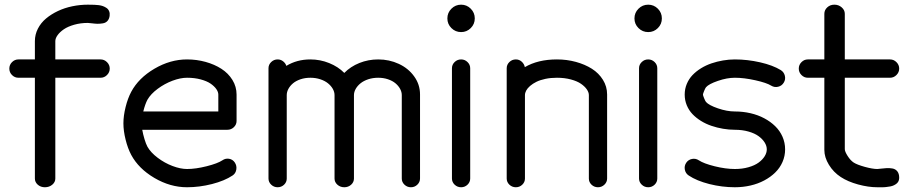

<svg xmlns="http://www.w3.org/2000/svg" viewBox="-20 -789 3828 809"><path d="M57.6 -461.4Q42 -461.4 30.6 -472.8Q19.3 -484.1 19.3 -500Q19.3 -515.9 30.6 -527.2Q42 -538.6 57.6 -538.6H127V-615.5Q127 -643.3 139.6 -668.1Q152.3 -692.9 174.1 -711.1Q195.8 -729.2 224.1 -742.6Q252.4 -755.9 284.8 -762.6Q317.1 -769.3 350.1 -769.3Q382.1 -769.3 396.2 -767.3Q405.5 -766.1 413.5 -763.3Q421.4 -760.5 428.8 -755.5Q436.3 -750.5 439.8 -741.8Q443.4 -733.2 441.9 -721.9Q439.9 -708.3 432.4 -700.3Q424.8 -692.4 413.1 -690.6Q401.4 -688.7 391.1 -688.8Q380.9 -689 367.8 -690.7Q354.7 -692.4 350.1 -692.4Q319.3 -692.4 292.6 -684.8Q265.9 -677.2 249 -665.6Q232.2 -654.1 222.7 -640.9Q213.1 -627.7 213.1 -615.5V-538.6H403.8Q419.4 -538.6 430.9 -527.1Q442.4 -515.6 442.4 -500Q442.4 -484.4 430.9 -472.9Q419.4 -461.4 403.8 -461.4H213.1V-36.6Q213.1 -21.5 200.2 -10.7Q187.3 0 169.2 0Q151.4 0 139.2 -10.7Q127 -21.5 127 -36.6V-461.4Z M601.3 -368.9Q591.6 -350.8 583.7 -319.3H899.9V-390.4Q899.9 -401.6 891.4 -413.8Q882.8 -426 867.1 -436.8Q851.3 -447.5 825.3 -454.5Q799.3 -461.4 768.1 -461.4Q740.2 -461.4 706.8 -448.9Q673.3 -436.3 644.3 -414.7Q615.2 -393.1 601.3 -368.9ZM917 -113.5Q930.2 -122.6 945.3 -120Q960.4 -117.4 969.2 -104.5Q978.3 -91.1 975.7 -74.7Q973.1 -58.3 960 -49.6Q926.3 -27.1 873.2 -13.5Q820.1 0 768.1 0Q697.3 0 630.6 -39.2Q564 -78.4 533 -136.2Q518.3 -163.8 509.2 -200.7Q500 -237.5 500 -269.3Q500 -301 509.2 -337.9Q518.3 -374.8 533 -402.3Q564 -460.2 630.6 -499.4Q697.3 -538.6 768.1 -538.6Q808.6 -538.6 846.2 -528.2Q883.8 -517.8 912.8 -499.1Q941.9 -480.5 959.4 -452.1Q976.8 -423.8 976.8 -390.4V-279.3Q976.8 -264.2 965.5 -253.2Q954.1 -242.2 938.2 -242.2H579.3Q582.8 -222.7 588.9 -202.5Q595 -182.4 601.3 -170.7Q615.2 -146.2 644.3 -124.3Q673.3 -102.3 706.8 -89.6Q740.2 -76.9 768.1 -76.9Q804.7 -76.9 851 -88.6Q897.2 -100.3 917 -113.5Z M1749.8 -36.9Q1749.8 -21.7 1738.5 -10.9Q1727.3 0 1711.4 0Q1695.6 0 1684.2 -10.9Q1672.9 -21.7 1672.9 -36.6V-388.2Q1672.9 -401.6 1665.8 -414.7Q1658.7 -427.7 1646.2 -438.1Q1633.8 -448.5 1614.7 -455Q1595.7 -461.4 1573.5 -461.4Q1551 -461.4 1531.6 -455Q1512.2 -448.5 1499.3 -438.1Q1486.3 -427.7 1478.9 -414.7Q1471.4 -401.6 1471.4 -388.2V-36.6Q1471.4 -21.5 1459.5 -10.7Q1447.5 0 1430.7 0Q1413.8 0 1401.7 -10.7Q1389.6 -21.5 1389.6 -36.6V-388.2Q1389.6 -401.6 1382.2 -414.7Q1374.8 -427.7 1361.8 -438.1Q1348.9 -448.5 1329.5 -455Q1310.1 -461.4 1287.6 -461.4Q1265.4 -461.4 1246.3 -455Q1227.3 -448.5 1214.8 -438.1Q1202.4 -427.7 1195.3 -414.7Q1188.2 -401.6 1188.2 -388.2V-36.6Q1188.2 -21.5 1176.9 -10.7Q1165.5 0 1149.9 0Q1134 0 1122.7 -10.9Q1111.3 -21.7 1111.3 -36.9V-501.5Q1111.3 -516.6 1122.7 -527.6Q1134 -538.6 1149.9 -538.6Q1162.6 -538.6 1172.7 -530.8Q1182.9 -522.9 1186.5 -511.5Q1231.2 -538.6 1287.6 -538.6Q1329.1 -538.6 1366.9 -523.3Q1404.8 -508.1 1430.7 -481.7Q1456.8 -508.5 1494.3 -523.6Q1531.7 -538.6 1573.5 -538.6Q1620.1 -538.6 1660.4 -519.9Q1700.7 -501.2 1725.2 -467Q1749.8 -432.9 1749.8 -390.9Z M1884.3 -501.5Q1884.3 -516.6 1895.6 -527.6Q1907 -538.6 1922.9 -538.6Q1938.5 -538.6 1949.8 -527.6Q1961.2 -516.6 1961.2 -501.5V-36.9Q1961.2 -21.7 1950 -10.9Q1938.7 0 1922.9 0Q1907 0 1895.6 -10.9Q1884.3 -21.7 1884.3 -36.9ZM1963.6 -670.7Q1946.8 -653.8 1922.9 -653.8Q1898.9 -653.8 1882 -670.7Q1865 -687.5 1865 -711.4Q1865 -735.4 1882 -752.3Q1898.9 -769.3 1922.9 -769.3Q1946.8 -769.3 1963.6 -752.3Q1980.5 -735.4 1980.5 -711.4Q1980.5 -687.5 1963.6 -670.7Z M2538.1 -36.9Q2538.1 -21.7 2526.7 -10.9Q2515.4 0 2499.5 0Q2483.9 0 2472.5 -10.7Q2461.2 -21.5 2461.2 -36.6V-388.2Q2461.2 -399.9 2452.6 -412.4Q2444.1 -424.8 2428.1 -435.9Q2412.1 -447 2385.5 -454.2Q2358.9 -461.4 2326.7 -461.4Q2300.5 -461.4 2278.1 -456.7Q2255.6 -451.9 2240.1 -444.2Q2224.6 -436.5 2213.5 -426.9Q2202.4 -417.2 2197.1 -407.3Q2191.9 -397.5 2191.9 -388.2V-36.6Q2191.9 -21.5 2180.5 -10.7Q2169.2 0 2153.6 0Q2137.7 0 2126.3 -10.9Q2115 -21.7 2115 -36.9V-501.5Q2115 -516.6 2126.3 -527.6Q2137.7 -538.6 2153.6 -538.6Q2167.7 -538.6 2178.2 -529.2Q2188.7 -519.8 2191.4 -506.1Q2246.6 -538.6 2326.7 -538.6Q2368.4 -538.6 2406.5 -528.2Q2444.6 -517.8 2473.9 -499.3Q2503.2 -480.7 2520.6 -452.5Q2538.1 -424.3 2538.1 -390.9Z M2672.6 -501.5Q2672.6 -516.6 2684 -527.6Q2695.3 -538.6 2711.2 -538.6Q2726.8 -538.6 2738.2 -527.6Q2749.5 -516.6 2749.5 -501.5V-36.9Q2749.5 -21.7 2738.3 -10.9Q2727.1 0 2711.2 0Q2695.3 0 2684 -10.9Q2672.6 -21.7 2672.6 -36.9ZM2752 -670.7Q2735.1 -653.8 2711.2 -653.8Q2687.3 -653.8 2670.3 -670.7Q2653.3 -687.5 2653.3 -711.4Q2653.3 -735.4 2670.3 -752.3Q2687.3 -769.3 2711.2 -769.3Q2735.1 -769.3 2752 -752.3Q2768.8 -735.4 2768.8 -711.4Q2768.8 -687.5 2752 -670.7Z M3076.4 -242.2Q3051.5 -242.2 3026.5 -246.5Q3001.5 -250.7 2977.8 -258.8Q2954.1 -266.8 2933.6 -279.5Q2913.1 -292.2 2897.8 -308.2Q2882.6 -324.2 2873.8 -345.3Q2865 -366.5 2865 -390.4Q2865 -414.3 2873.8 -435.4Q2882.6 -456.5 2897.8 -472.5Q2913.1 -488.5 2933.6 -501.2Q2954.1 -513.9 2977.8 -522Q3001.5 -530 3026.5 -534.3Q3051.5 -538.6 3076.4 -538.6Q3129.4 -538.6 3182.9 -526.4Q3236.3 -514.2 3269.8 -493.7Q3283.2 -485.4 3287 -469.8Q3290.8 -454.3 3282.5 -440.9Q3274.2 -427.2 3258.8 -423.5Q3243.4 -419.7 3229.7 -428Q3210.2 -440.2 3162.6 -450.8Q3115 -461.4 3076.4 -461.4Q3043.2 -461.4 3004.9 -448.2Q2966.6 -435.1 2954.8 -421.4Q2951.4 -417.2 2946.7 -405.4Q2941.9 -393.6 2941.9 -390.4Q2941.9 -387.2 2946.7 -375.4Q2951.4 -363.5 2954.8 -359.4Q2966.6 -345.7 3004.9 -332.5Q3043.2 -319.3 3076.4 -319.3Q3110.4 -319.3 3142.1 -312Q3173.8 -304.7 3200.2 -290.6Q3226.6 -276.6 3246.3 -257.3Q3266.1 -238 3277.1 -212.9Q3288.1 -187.7 3288.1 -159.7Q3288.1 -131.6 3277.1 -106.4Q3266.1 -81.3 3246.3 -62Q3226.6 -42.7 3200.2 -28.7Q3173.8 -14.6 3142.1 -7.3Q3110.4 0 3076.4 0Q3022.5 0 2968.9 -13.5Q2915.3 -27.1 2881.8 -49.6Q2868.7 -58.3 2865.6 -74.1Q2862.5 -89.8 2871.3 -103Q2880.1 -116.2 2895.8 -119.3Q2911.4 -122.3 2924.6 -113.5Q2945.1 -99.9 2991.3 -88.4Q3037.6 -76.9 3076.4 -76.9Q3107.7 -76.9 3133.8 -84.4Q3159.9 -91.8 3176.4 -103.9Q3192.9 -116 3201.9 -130.5Q3210.9 -145 3210.9 -159.7Q3210.9 -174.3 3201.9 -188.7Q3192.9 -203.1 3176.4 -215.2Q3159.9 -227.3 3133.8 -234.7Q3107.7 -242.2 3076.4 -242.2Z M3576.9 -104.2Q3591.1 -95 3623.9 -85.9Q3656.7 -76.9 3676.5 -76.9Q3681.2 -76.9 3694 -78.6Q3706.8 -80.3 3717.2 -80.7Q3727.5 -81.1 3739.1 -79.3Q3750.7 -77.6 3758.5 -69.8Q3766.4 -62 3768.3 -48.3Q3769.8 -38.1 3767.5 -30Q3765.1 -22 3759.8 -17.1Q3754.4 -12.2 3746.9 -8.5Q3739.5 -4.9 3731 -3.4Q3722.4 -2 3713.6 -0.9Q3704.8 0.2 3696.8 0Q3688.7 -0.2 3682.1 0Q3678.2 0 3676.5 0Q3638.7 0 3595.5 -11.8Q3552.2 -23.7 3522.5 -43.2Q3491.9 -63.2 3472.7 -94.6Q3453.4 -126 3453.4 -157.5V-461.4H3384Q3368.4 -461.4 3357.1 -472.8Q3345.7 -484.1 3345.7 -500Q3345.7 -515.9 3357.1 -527.2Q3368.4 -538.6 3384 -538.6H3453.4V-730.7Q3453.4 -746.6 3465.6 -757.9Q3477.8 -769.3 3495.6 -769.3Q3513.7 -769.3 3526.6 -757.9Q3539.6 -746.6 3539.6 -730.7V-538.6H3730.2Q3745.8 -538.6 3757.3 -527.1Q3768.8 -515.6 3768.8 -500Q3768.8 -484.4 3757.3 -472.9Q3745.8 -461.4 3730.2 -461.4H3539.6V-160.4Q3539.6 -150.6 3551.5 -131.8Q3563.5 -113 3576.9 -104.2Z"/></svg>

Font: Tecnico
Style: Grueso
Weight: 700
Version: Version 1.3